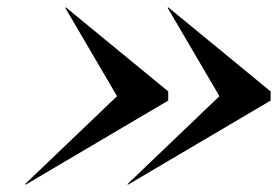

<svg xmlns="http://www.w3.org/2000/svg" viewBox="-20 -650 760 525"><path d="M330 -145 328.5 -146.5 580 -387 438.5 -628.5 440 -630 720 -400V-375ZM50 -145 48.5 -146.5 300 -387 158.5 -628.5 160 -630 440 -400V-375Z"/></svg>

Font: Bodoni Moda 72pt Medium
Style: Italic
Weight: 500
Italic angle: -13°
Designer: Owen Earl
Foundry: indestructible type
Version: Version 2.004